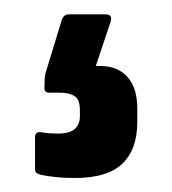

<svg xmlns="http://www.w3.org/2000/svg" viewBox="-20 -61 246 274"><path d="M87.1 193Q72.7 193 60.3 191.8Q47.9 190.5 38.4 188.5Q33.5 187 31.7 185.5Q30 184 30 179.6V135Q30 126.6 38 127.6Q43 128.6 49.5 129.1Q56 129.6 63 129.6Q79.5 129.6 86.7 123.1Q94 116.5 94 104.9V95.3Q94 80.7 86.2 76Q78.4 71.2 64.4 71.2H49.9Q43.4 71.2 43.4 64.6Q43.4 60.2 43.7 53.9Q43.9 47.7 44.9 43.7L68.3 -33.1Q71.3 -40.5 78.2 -40.5H130.6Q141.5 -40.5 137.6 -29.1L116.7 33.2H123.1Q148 33.2 162 48.9Q175.9 64.6 175.9 93.7V113.2Q175.9 152.2 154.6 172.6Q133.2 193 87.1 193Z"/></svg>

Font: Sofia Sans Condensed
Style: Regular
Weight: 400
Designer: Botio Nikoltchev, Ani Petrova
Foundry: lettersoup
Version: Version 4.100